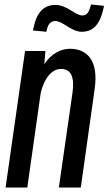

<svg xmlns="http://www.w3.org/2000/svg" viewBox="-20 -808 485 858"><path d="M127 -672 187 -666 192 -685C198 -703 209 -714 227 -714C261 -714 298 -666 346 -666C385 -666 422 -686 440 -761L445 -782L387 -788L381 -769C373 -744 361 -739 347 -739C317 -739 279 -786 228 -786C184 -786 149 -762 133 -697ZM102 30 162 -393C177 -456 210 -500 253 -500C297 -500 314 -464 304 -394L243 30H341L403 -410C422 -543 365 -590 293 -590C254 -590 211 -571 178 -521L183 -580H92L5 30Z"/></svg>

Font: Smiley Sans Oblique
Style: Regular
Weight: 400
Italic angle: -8°
Designer: oooooohmygosh, Nagisa Chen, Janine Sui, Heda Shi, Jian Li
Foundry: atelierAnchor
Version: Version 2.0.1